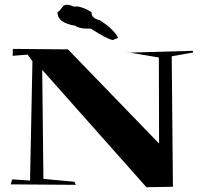

<svg xmlns="http://www.w3.org/2000/svg" viewBox="-20 -856 865 805"><path d="M594 -71 157 -563 162 -106 292 -94 298 -81 25 -83 31 -104 106 -99 116 -599 96 -627 33 -622 34 -651 265 -649 647 -254 646 -615 521 -636 509 -635 788 -643 790 -636 700 -620 705 -73ZM452 -688Q426 -694 361 -736H346Q311 -736 296 -748Q221 -760 221 -804V-805Q230 -809 242 -827Q248 -836 261 -836Q273 -836 290 -828Q294 -829 300 -829Q324 -829 364 -805V-802Q364 -779 399 -771Q460 -731 475 -697Z"/></svg>

Font: Xiangcui Kesong Xiangcui Kesong
Style: Regular
Weight: 400
Version: Version 1.501;March 28, 2024;FontCreator 14.0.0.2814 64-bit